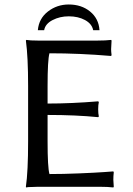

<svg xmlns="http://www.w3.org/2000/svg" viewBox="-20 -824 588 847"><path d="M189.9 -200.2Q189.9 -85 198.2 -56.2Q257.8 -56.2 328.1 -59.1Q398.4 -62 439.5 -64.9L480 -67.9L481.9 -64Q480 -48.3 480 -30.8Q480 -28.3 481.9 0L480 2.9Q456.1 0 419.9 0H147Q131.3 0 118.2 1Q105.5 1 100.6 2L95.2 2.9L94.2 0Q104 -67.9 104 -200.2V-444.8Q104 -573.7 94.2 -645L96.2 -647.9Q112.8 -645 147 -645H410.2Q446.3 -645 470.2 -647.9L472.2 -645Q470.2 -616.7 470.2 -606.9Q470.2 -596.7 472.2 -581.1L470.2 -577.1Q331.5 -588.9 198.2 -588.9Q189.9 -559.6 189.9 -444.8V-367.2Q294.9 -367.2 413.1 -377L416 -374Q413.1 -360.8 413.1 -341.8Q413.1 -323.2 416 -310.1L413.1 -307.1Q314.9 -316.9 189.9 -316.9ZM147 -690.9Q151.4 -742.2 191.4 -773.2Q231.4 -804.2 283.2 -804.2Q339.4 -804.2 377.4 -773.2Q415.5 -742.2 418.9 -690.9H391.1Q385.3 -719.2 355 -735.6Q324.7 -752 283.2 -752Q244.1 -752 211.9 -735.4Q179.7 -718.8 174.8 -690.9Z"/></svg>

Font: Linux Biolinum
Style: Regular
Weight: 400
Designer: Philipp H. Poll
Foundry: Philipp H. Poll
Version: Version 0.6.4